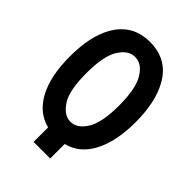

<svg xmlns="http://www.w3.org/2000/svg" viewBox="-246 -852 1078 1078"><g transform="rotate(45 293.0 -312.5)"><path d="M293 -623.5Q237.8 -623.5 199.2 -558.1Q163.6 -497.6 163.6 -366.2Q163.6 -232.9 198.7 -174.8Q238.8 -108.9 293 -108.9Q348.6 -108.9 386.7 -174.3Q422.4 -235.8 422.4 -366.2Q422.4 -497.1 386.7 -558.6Q349.1 -623.5 293 -623.5ZM227.1 2Q136.7 -20.5 85.9 -110.4Q31.7 -206.1 31.7 -366.2Q31.7 -526.4 85.9 -622.1Q153.8 -742.2 293 -742.2Q433.6 -742.2 500 -621.6Q554.2 -523.4 554.2 -366.2Q554.2 -209 500 -110.8Q450.2 -20.5 358.9 2V117.2H227.1Z"/></g></svg>

Font: Consola Mono
Style: Bold
Weight: 700
Monospace: yes
Designer: Wojciech Kalinowski "wmk69" (wmk69@o2.pl)
Foundry: Wojciech Kalinowski "wmk69" (wmk69@o2.pl)
Version: Version 2.1.0